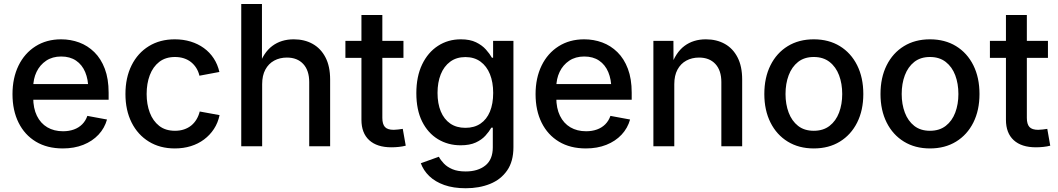

<svg xmlns="http://www.w3.org/2000/svg" viewBox="-20 -748 5412 982"><path d="M301.3 11.2Q221.2 11.2 163.6 -23.4Q106 -58.1 75 -120.6Q43.9 -183.1 43.9 -266.6Q43.9 -349.1 74.7 -412.4Q105.5 -475.6 161.6 -511.2Q217.8 -546.9 292.5 -546.9Q341.3 -546.9 385 -530.8Q428.7 -514.6 462.6 -481.2Q496.6 -447.8 516.1 -396.2Q535.6 -344.7 535.6 -273.9V-237.8H100.6V-317.9H480.5L431.6 -292Q431.6 -341.3 415.8 -379.2Q399.9 -417 368.9 -438Q337.9 -459 293 -459Q248 -459 216.1 -437.5Q184.1 -416 167 -380.4Q149.9 -344.7 149.9 -300.8V-248.5Q149.9 -194.3 168.7 -155.8Q187.5 -117.2 221.9 -96.9Q256.3 -76.7 302.2 -76.7Q333 -76.7 357.9 -85.7Q382.8 -94.7 400.4 -112.3Q418 -129.9 426.8 -155.3L527.3 -136.7Q515.1 -92.8 483.9 -59.3Q452.6 -25.9 406 -7.3Q359.4 11.2 301.3 11.2Z M874 11.2Q798.3 11.2 741.5 -23.7Q684.6 -58.6 653.1 -121.3Q621.6 -184.1 621.6 -267.1Q621.6 -351.1 653.1 -414.1Q684.6 -477.1 741.5 -512Q798.3 -546.9 874 -546.9Q917.5 -546.9 955.1 -535.4Q992.7 -523.9 1022.7 -502.2Q1052.7 -480.5 1073 -449.5Q1093.3 -418.5 1102.1 -379.9L1000 -360.8Q995.1 -382.3 984.1 -399.9Q973.1 -417.5 957.3 -430.2Q941.4 -442.9 920.7 -449.7Q899.9 -456.5 875 -456.5Q826.7 -456.5 794.4 -431.4Q762.2 -406.2 746.1 -363.5Q730 -320.8 730 -267.1Q730 -214.4 746.1 -171.9Q762.2 -129.4 794.2 -104.2Q826.2 -79.1 875 -79.1Q900.4 -79.1 921.4 -86.2Q942.4 -93.3 958.3 -106.2Q974.1 -119.1 985.1 -137.5Q996.1 -155.8 1001.5 -177.7L1103 -159.2Q1094.7 -119.6 1074.2 -88.4Q1053.7 -57.1 1023.7 -34.7Q993.7 -12.2 955.8 -0.5Q918 11.2 874 11.2Z M1320.8 -317.4V0H1213.9V-727.5H1319.8V-406.7H1303.2Q1327.1 -479 1372.6 -512.9Q1418 -546.9 1482.4 -546.9Q1537.6 -546.9 1579.3 -523.4Q1621.1 -500 1644.8 -454.3Q1668.5 -408.7 1668.5 -341.3V0H1561.5V-328.1Q1561.5 -387.7 1531 -420.7Q1500.5 -453.6 1447.3 -453.6Q1411.1 -453.6 1382.3 -438Q1353.5 -422.4 1337.2 -392.1Q1320.8 -361.8 1320.8 -317.4Z M2043.5 -539.1V-452.1H1746.6V-539.1ZM1828.6 -671.4H1935.5V-145Q1935.5 -113.3 1948.7 -98.6Q1961.9 -84 1993.7 -84Q2002.9 -84 2016.6 -85.7Q2030.3 -87.4 2040 -88.9L2055.2 -2.9Q2038.6 1.5 2019.5 3.4Q2000.5 5.4 1981.9 5.4Q1908.2 5.4 1868.4 -31Q1828.6 -67.4 1828.6 -135.3Z M2362.3 214.8Q2298.8 214.8 2252.2 198.2Q2205.6 181.6 2175.5 152.6Q2145.5 123.5 2132.3 86.9L2224.6 53.7Q2233.9 71.3 2250.5 88.6Q2267.1 106 2293.9 117.4Q2320.8 128.9 2361.8 128.9Q2424.3 128.9 2462.4 98.4Q2500.5 67.9 2500.5 5.4V-95.2H2493.2Q2481.4 -74.7 2462.6 -54Q2443.8 -33.2 2413.1 -19Q2382.3 -4.9 2335.9 -4.9Q2271.5 -4.9 2220 -36.1Q2168.5 -67.4 2138.9 -126.7Q2109.4 -186 2109.4 -271.5Q2109.4 -356.4 2138.9 -418.2Q2168.5 -480 2220 -513.4Q2271.5 -546.9 2336.9 -546.9Q2383.8 -546.9 2414.8 -531.7Q2445.8 -516.6 2465.3 -494.6Q2484.9 -472.7 2496.1 -452.6H2502V-539.1H2606V4.9Q2606 77.6 2573.7 124Q2541.5 170.4 2486.3 192.6Q2431.2 214.8 2362.3 214.8ZM2360.4 -94.2Q2405.8 -94.2 2437.5 -115.7Q2469.2 -137.2 2485.8 -177.2Q2502.4 -217.3 2502.4 -272.9Q2502.4 -327.6 2485.8 -368.7Q2469.2 -409.7 2437.5 -432.9Q2405.8 -456.1 2360.4 -456.1Q2314.5 -456.1 2282.5 -432.4Q2250.5 -408.7 2234.1 -367.4Q2217.8 -326.2 2217.8 -272.9Q2217.8 -218.3 2234.4 -178.2Q2251 -138.2 2282.7 -116.2Q2314.5 -94.2 2360.4 -94.2Z M2976.6 11.2Q2896.5 11.2 2838.9 -23.4Q2781.2 -58.1 2750.2 -120.6Q2719.2 -183.1 2719.2 -266.6Q2719.2 -349.1 2750 -412.4Q2780.8 -475.6 2836.9 -511.2Q2893.1 -546.9 2967.8 -546.9Q3016.6 -546.9 3060.3 -530.8Q3104 -514.6 3137.9 -481.2Q3171.9 -447.8 3191.4 -396.2Q3210.9 -344.7 3210.9 -273.9V-237.8H2775.9V-317.9H3155.8L3106.9 -292Q3106.9 -341.3 3091.1 -379.2Q3075.2 -417 3044.2 -438Q3013.2 -459 2968.3 -459Q2923.3 -459 2891.4 -437.5Q2859.4 -416 2842.3 -380.4Q2825.2 -344.7 2825.2 -300.8V-248.5Q2825.2 -194.3 2844 -155.8Q2862.8 -117.2 2897.2 -96.9Q2931.6 -76.7 2977.5 -76.7Q3008.3 -76.7 3033.2 -85.7Q3058.1 -94.7 3075.7 -112.3Q3093.3 -129.9 3102.1 -155.3L3202.6 -136.7Q3190.4 -92.8 3159.2 -59.3Q3127.9 -25.9 3081.3 -7.3Q3034.7 11.2 2976.6 11.2Z M3428.7 -317.4V0H3321.8V-539.1H3424.3L3424.8 -406.7H3411.1Q3435.1 -479 3480.5 -512.9Q3525.9 -546.9 3590.3 -546.9Q3645.5 -546.9 3687.3 -523.4Q3729 -500 3752.4 -454.3Q3775.9 -408.7 3775.9 -341.3V0H3669.4V-328.1Q3669.4 -387.7 3638.9 -420.7Q3608.4 -453.6 3555.2 -453.6Q3519 -453.6 3490.2 -438Q3461.4 -422.4 3445.1 -392.1Q3428.7 -361.8 3428.7 -317.4Z M4142.1 11.2Q4065.9 11.2 4009 -23.7Q3952.1 -58.6 3920.7 -121.3Q3889.2 -184.1 3889.2 -267.1Q3889.2 -351.1 3920.7 -414.1Q3952.1 -477.1 4009 -512Q4065.9 -546.9 4142.1 -546.9Q4218.8 -546.9 4275.6 -512Q4332.5 -477.1 4364 -414.1Q4395.5 -351.1 4395.5 -267.1Q4395.5 -184.1 4364 -121.3Q4332.5 -58.6 4275.6 -23.7Q4218.8 11.2 4142.1 11.2ZM4142.1 -79.1Q4190.4 -79.1 4222.9 -104.2Q4255.4 -129.4 4271.5 -172.1Q4287.6 -214.8 4287.6 -267.1Q4287.6 -320.3 4271.5 -363Q4255.4 -405.8 4222.9 -431.2Q4190.4 -456.5 4142.1 -456.5Q4093.8 -456.5 4061.8 -431.2Q4029.8 -405.8 4013.7 -363Q3997.6 -320.3 3997.6 -267.1Q3997.6 -214.8 4013.7 -172.1Q4029.8 -129.4 4061.8 -104.2Q4093.8 -79.1 4142.1 -79.1Z M4736.3 11.2Q4660.2 11.2 4603.3 -23.7Q4546.4 -58.6 4514.9 -121.3Q4483.4 -184.1 4483.4 -267.1Q4483.4 -351.1 4514.9 -414.1Q4546.4 -477.1 4603.3 -512Q4660.2 -546.9 4736.3 -546.9Q4813 -546.9 4869.9 -512Q4926.8 -477.1 4958.3 -414.1Q4989.7 -351.1 4989.7 -267.1Q4989.7 -184.1 4958.3 -121.3Q4926.8 -58.6 4869.9 -23.7Q4813 11.2 4736.3 11.2ZM4736.3 -79.1Q4784.7 -79.1 4817.1 -104.2Q4849.6 -129.4 4865.7 -172.1Q4881.8 -214.8 4881.8 -267.1Q4881.8 -320.3 4865.7 -363Q4849.6 -405.8 4817.1 -431.2Q4784.7 -456.5 4736.3 -456.5Q4688 -456.5 4656 -431.2Q4624 -405.8 4607.9 -363Q4591.8 -320.3 4591.8 -267.1Q4591.8 -214.8 4607.9 -172.1Q4624 -129.4 4656 -104.2Q4688 -79.1 4736.3 -79.1Z M5339.8 -539.1V-452.1H5043V-539.1ZM5125 -671.4H5231.9V-145Q5231.9 -113.3 5245.1 -98.6Q5258.3 -84 5290 -84Q5299.3 -84 5313 -85.7Q5326.7 -87.4 5336.4 -88.9L5351.6 -2.9Q5335 1.5 5315.9 3.4Q5296.9 5.4 5278.3 5.4Q5204.6 5.4 5164.8 -31Q5125 -67.4 5125 -135.3Z"/></svg>

Font: Inter 18pt Medium
Style: Regular
Weight: 500
Designer: Rasmus Andersson
Foundry: rsms
Version: Version 4.001;git-66647c0bb